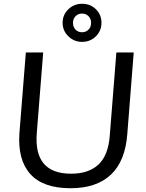

<svg xmlns="http://www.w3.org/2000/svg" viewBox="-20 -990 773 1018"><path d="M354 8Q208 8 140.5 -67.5Q73 -143 83 -284L117 -712H209L175 -284Q158 -69 357 -69Q450 -69 502 -117.5Q554 -166 562 -271L597 -712H689L655 -280Q644 -135 567.5 -63.5Q491 8 354 8ZM415 -768Q373 -768 342.5 -797.5Q312 -827 312 -869Q312 -912 342.5 -941Q373 -970 415 -970Q459 -970 488.5 -941Q518 -912 518 -869Q518 -827 488.5 -797.5Q459 -768 415 -768ZM415 -819Q436 -819 449.5 -833Q463 -847 463 -869Q463 -890 449.5 -904Q436 -918 415 -918Q394 -918 380.5 -904Q367 -890 367 -869Q367 -847 380.5 -833Q394 -819 415 -819Z"/></svg>

Font: Muli Medium
Style: Italic
Weight: 500
Italic angle: -4.541°
Designer: Vernon Adams
Foundry: Vernon Adams
Version: Version 2.100; ttfautohint (v1.8.1.43-b0c9)